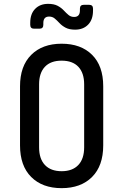

<svg xmlns="http://www.w3.org/2000/svg" viewBox="-20 -967 640 997"><path d="M300 10Q200 10 142 -48Q84 -106 84 -212V-519Q84 -624 142 -682Q200 -740 300 -740Q400 -740 458 -682.5Q516 -625 516 -519V-212Q516 -106 458 -48Q400 10 300 10ZM300 -78Q356 -78 386.5 -110Q417 -142 417 -202V-529Q417 -588 387 -620Q357 -652 300 -652Q243 -652 213 -620Q183 -588 183 -529V-202Q183 -142 213.5 -110Q244 -78 300 -78ZM370 -813Q340 -813 321 -823Q302 -833 289 -847Q276 -861 264 -871Q252 -881 235 -881Q205 -881 205 -847V-838Q205 -818 185 -818H157Q137 -818 137 -838V-849Q137 -895 162.5 -921Q188 -947 230 -947Q260 -947 279 -937Q298 -927 311 -913Q324 -899 336 -889Q348 -879 365 -879Q395 -879 395 -913V-922Q395 -942 415 -942H443Q463 -942 463 -922V-912Q463 -865 437.5 -839Q412 -813 370 -813Z"/></svg>

Font: Pitagon Sans Mono Medium
Style: Regular
Weight: 500
Monospace: yes
Designer: Travis Tran
Foundry: Pitagon
Version: Version 1.001; ttfautohint (v1.8.4.7-5d5b);gftools[0.9.26]